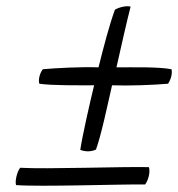

<svg xmlns="http://www.w3.org/2000/svg" viewBox="-20 -532 566 610"><path d="M44 1C34 14 27 44 31 56C107 62 364 53 441 54C452 40 458 13 453 -1C366 -3 130 6 44 1ZM105 -266C146 -260 227 -261 279 -261C265 -203 242 -102 235 -56C249 -50 269 -49 285 -57C302 -104 322 -200 336 -261C390 -259 469 -262 514 -266C523 -280 528 -297 525 -312C483 -320 405 -318 350 -318C364 -380 383 -465 395 -511C380 -515 356 -508 345 -501C326 -448 309 -382 293 -318C240 -320 159 -316 116 -312C106 -299 101 -278 105 -266Z"/></svg>

Font: Comica
Style: RgIta
Weight: 400
Designer: Jasper
Foundry: KineticPlasma Fonts/Cannot Into Space Fonts
Version: Version 0.89